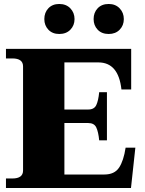

<svg xmlns="http://www.w3.org/2000/svg" viewBox="-20 -946 731 966"><path d="M203 -850Q203 -883 223.5 -904.5Q244 -926 278 -926Q313 -926 334 -904Q355 -882 355 -850Q355 -818 334 -796.5Q313 -775 278 -775Q244 -775 223.5 -796.5Q203 -818 203 -850ZM451 -850Q451 -883 471.5 -904.5Q492 -926 527 -926Q561 -926 582 -904Q603 -882 603 -850Q603 -818 582 -796.5Q561 -775 527 -775Q492 -775 471.5 -796.5Q451 -818 451 -850ZM661 -203 639 0H10V-48H42Q96 -48 96 -88V-612Q96 -652 42 -652H10V-700H640V-496H591Q576 -632 475 -632H304V-395H424Q454 -395 464.5 -417.5Q475 -440 479 -482H518V-240H479Q475 -282 464.5 -304.5Q454 -327 424 -327H304V-68H505Q556 -68 579 -102.5Q602 -137 612 -203Z"/></svg>

Font: Taviraj Black
Style: Regular
Weight: 900
Designer: Katatrad Team
Foundry: CadsonDemak
Version: Version 1.030